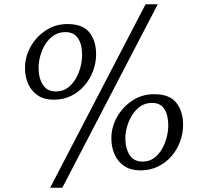

<svg xmlns="http://www.w3.org/2000/svg" viewBox="-20 -835 954 906"><path d="M233.5 -364.5Q189 -364.5 158.8 -384.5Q128.5 -404.5 113.2 -438.5Q98 -472.5 98 -515Q98 -566.5 124 -613.8Q150 -661 195.5 -691.2Q241 -721.5 298.5 -721.5Q371 -721.5 402.2 -681.5Q433.5 -641.5 433.5 -579Q433.5 -539.5 419.5 -501.2Q405.5 -463 379.2 -432Q353 -401 316 -382.8Q279 -364.5 233.5 -364.5ZM244 -403.5Q275.5 -403.5 298.8 -420.2Q322 -437 337.2 -463.2Q352.5 -489.5 360 -519.5Q367.5 -549.5 367.5 -576Q367.5 -624.5 348.5 -654Q329.5 -683.5 288 -683.5Q257 -683.5 233.2 -667.5Q209.5 -651.5 193.8 -626Q178 -600.5 170 -571.2Q162 -542 162 -516Q162 -467 182 -435.2Q202 -403.5 244 -403.5ZM667 -815H724.5L274 51H216.5ZM642.5 -31Q597.5 -31 567 -51Q536.5 -71 521 -105.5Q505.5 -140 505.5 -183Q505.5 -234.5 531.8 -282Q558 -329.5 603.8 -360Q649.5 -390.5 708 -390.5Q780.5 -390.5 812.2 -349.8Q844 -309 844 -246Q844 -206 830 -167.5Q816 -129 789.5 -98.2Q763 -67.5 725.8 -49.2Q688.5 -31 642.5 -31ZM652.5 -72.5Q684 -72.5 706.8 -89.2Q729.5 -106 744.5 -132.2Q759.5 -158.5 766.8 -188Q774 -217.5 774 -243Q774 -292 755.5 -320.8Q737 -349.5 697 -349.5Q666.5 -349.5 643 -333.5Q619.5 -317.5 603.8 -292.2Q588 -267 579.8 -238.2Q571.5 -209.5 571.5 -184Q571.5 -135 591.5 -103.8Q611.5 -72.5 652.5 -72.5Z"/></svg>

Font: Merriweather 7pt Light
Style: Italic
Weight: 300
Italic angle: -7.8°
Designer: Eben Sorkin
Foundry: Eben Sorkin
Version: Version 2.200;gftools[0.9.31]